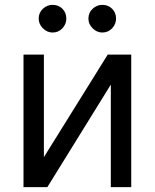

<svg xmlns="http://www.w3.org/2000/svg" viewBox="-20 -770 636 790"><path d="M160.6 -123.5 423.3 -545.4H520V0H436V-421.9L174.8 0H76.7V-545.4H160.6ZM196.3 -636.2Q173.8 -636.2 156.5 -653.6Q139.2 -670.9 139.2 -693.4Q139.2 -717.8 156.5 -733.9Q173.8 -750 196.3 -750Q220.7 -750 236.8 -733.9Q252.9 -717.8 252.9 -693.4Q252.9 -670.9 236.8 -653.6Q220.7 -636.2 196.3 -636.2ZM400.9 -636.2Q378.4 -636.2 361.1 -653.6Q343.8 -670.9 343.8 -693.4Q343.8 -717.8 361.1 -733.9Q378.4 -750 400.9 -750Q425.3 -750 441.4 -733.9Q457.5 -717.8 457.5 -693.4Q457.5 -670.9 441.4 -653.6Q425.3 -636.2 400.9 -636.2Z"/></svg>

Font: Sahel VF Regular
Style: Regular
Weight: 400
Foundry: Saber Rastikerdar (saber.rastikerdar@gmail.com)
Version: Version 3.4.0